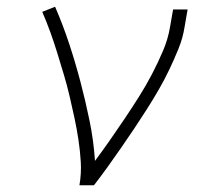

<svg xmlns="http://www.w3.org/2000/svg" viewBox="-20 -548 640 568"><path d="M215 0Q221 -35 219 -68.5Q217 -102 212 -135Q207 -168 200 -200.5Q193 -233 185.5 -265Q178 -297 168.5 -328.5Q159 -360 149.5 -391Q140 -422 129 -452.5Q118 -483 105 -513L143 -528Q166 -475 184.5 -419Q203 -363 218 -306Q233 -249 245 -190.5Q257 -132 261 -72Q284 -103 306 -134.5Q328 -166 349.5 -198Q371 -230 391.5 -262.5Q412 -295 429.5 -328.5Q447 -362 462 -397Q477 -432 483 -468L492 -520H535L526 -468Q521 -436 508.5 -405Q496 -374 481.5 -343.5Q467 -313 450 -283.5Q433 -254 414.5 -225Q396 -196 377 -167.5Q358 -139 338.5 -111Q319 -83 299 -55Q279 -27 258 0Z"/></svg>

Font: Iosevka XLt Ex Obl
Style: Regular
Weight: 200
Width: 7
Italic angle: -9°
Monospace: yes
Designer: Belleve Invis
Foundry: Belleve Invis
Version: Version 32.5.0; ttfautohint (v1.8.4)